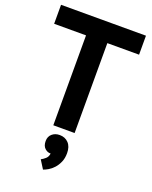

<svg xmlns="http://www.w3.org/2000/svg" viewBox="-175 -793 918 1160"><g transform="rotate(20 284.0 -213.5)"><path d="M557 -578H353V0H216V-578H11V-700H557ZM205 105Q205 76 224.5 59Q244 42 273 42Q308 42 330 65Q352 88 352 130Q352 163 341 188Q330 213 314 230.5Q298 248 280 258.5Q262 269 249 273L215 219Q229 212 243 199.5Q257 187 259 166Q239 167 222 151.5Q205 136 205 105Z"/></g></svg>

Font: PTSans
Style: Bold
Weight: 700
Designer: A.Korolkova, O.Umpeleva, V.Yefimov
Foundry: ParaType Ltd
Version: Version 2.003W OFL